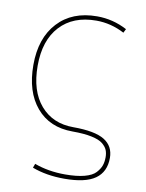

<svg xmlns="http://www.w3.org/2000/svg" viewBox="-85 -591 668 881"><g transform="rotate(10 248.5 -150.0)"><path d="M296 -530Q370 -530 436 -495L427 -477Q364 -510 296 -510Q188 -510 127 -444Q66 -378 66 -260Q66 -142 123 -76Q180 -10 276 -10Q377 -10 421.5 17.5Q466 45 466 100Q466 165 420 197.5Q374 230 276 230Q192 230 126 205L133 186Q198 210 276 210Q330 210 366 200.5Q402 191 418 173.5Q434 156 440 139Q446 122 446 100Q446 81 440 66.5Q434 52 417.5 38.5Q401 25 365.5 17.5Q330 10 276 10Q169 10 107.5 -62.5Q46 -135 46 -260Q46 -385 113 -457.5Q180 -530 296 -530Z"/></g></svg>

Font: Mplus 1p Thin
Style: Regular
Weight: 250
Version: Version 1.061